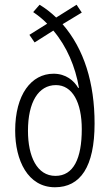

<svg xmlns="http://www.w3.org/2000/svg" viewBox="-20 -831 463 810"><path d="M147 -811 120 -780C139 -767 160 -751 179 -731L104 -684L126 -652L205 -702C262 -635 298 -549 313 -461L310 -460C292 -491 258 -520 206 -520C112 -520 44 -432 44 -280C44 -155 97 -41 212 -41C319 -41 379 -127 379 -310C379 -481 335 -624 244 -729L325 -778L303 -811L217 -757C195 -778 172 -796 147 -811ZM216 -472C285 -472 325 -400 325 -286C325 -162 290 -89 214 -89C136 -89 98 -171 98 -279C98 -400 142 -472 216 -472Z"/></svg>

Font: Noto Sans Tamil UI ExtraCondensed Light
Style: Regular
Weight: 300
Width: 2
Designer: Jelle Bosma - Monotype Design Team
Foundry: Monotype Imaging Inc.
Version: Version 2.004